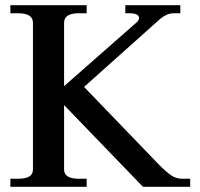

<svg xmlns="http://www.w3.org/2000/svg" viewBox="-20 -720 769 740"><path d="M713 -31V0H531L227 -315V-67Q227 -31 284 -31H314V0H20V-31H49Q78 -31 92.5 -39.5Q107 -48 107 -67V-632Q107 -669 49 -669H20V-700H314V-669H284Q227 -669 227 -632V-388L508 -635Q516 -643 516 -650Q516 -669 478 -669H463V-700H675V-669H653Q635 -669 622 -663Q609 -657 596 -646L304 -385L595 -83Q621 -57 640 -44Q659 -31 684 -31Z"/></svg>

Font: Taviraj Medium
Style: Regular
Weight: 500
Designer: Katatrad Team
Foundry: CadsonDemak
Version: Version 1.001